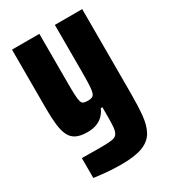

<svg xmlns="http://www.w3.org/2000/svg" viewBox="-217 -745 1016 1137"><g transform="rotate(-30 291.5 -176.5)"><path d="M273 280Q242 280 206.5 278Q171 276 140.5 272.5Q110 269 87 266V130Q110 130 133 130.5Q156 131 180 131Q204 131 228 131Q270 131 294 127Q318 123 328 108Q338 93 340.5 65.5Q343 38 343 -10V-70H332Q321 -44 302 -25Q283 -6 256.5 4Q230 14 194 14Q147 14 118.5 0Q90 -14 75.5 -43.5Q61 -73 55.5 -118.5Q50 -164 50 -226V-633H237V-292Q237 -243 238.5 -213.5Q240 -184 244.5 -169Q249 -154 260 -150Q271 -146 289 -146Q308 -146 319 -151.5Q330 -157 335 -174.5Q340 -192 341.5 -226Q343 -260 343 -314V-633H530V-56Q530 28 524 91.5Q518 155 494.5 197Q471 239 418.5 259.5Q366 280 273 280Z"/></g></svg>

Font: Farlight84_Sys_V01
Style: Bold
Weight: 700
Designer: Monotype Design Team, Nadine Chahine and Nizar Qandah
Foundry: Monotype Imaging Inc.
Version: Version 2.004;October 31, 2024;FontCreator 14.0.0.2814 64-bi